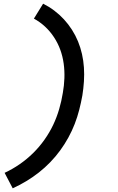

<svg xmlns="http://www.w3.org/2000/svg" viewBox="-20 -861 640 1042"><path d="M49 161 5 77Q48 57 87 30Q126 3 160 -30.5Q194 -64 221.5 -103Q249 -142 268.5 -183Q288 -224 301 -268.5Q314 -313 321 -357Q328 -396 329.5 -436.5Q331 -477 325.5 -516.5Q320 -556 307 -591.5Q294 -627 273 -659Q252 -691 224.5 -716.5Q197 -742 164 -760L214 -841Q246 -825 274.5 -803.5Q303 -782 327 -756Q351 -730 370.5 -699.5Q390 -669 403.5 -636Q417 -603 425 -567.5Q433 -532 435.5 -494.5Q438 -457 435.5 -419Q433 -381 427 -343Q420 -304 410 -265Q400 -226 385.5 -188.5Q371 -151 351 -114.5Q331 -78 306.5 -44.5Q282 -11 253 19Q224 49 191 75Q158 101 122 122.5Q86 144 49 161Z"/></svg>

Font: Iosevka Slab Semibold Extended
Style: Italic
Weight: 600
Width: 7
Italic angle: -9°
Monospace: yes
Designer: Belleve Invis
Foundry: Belleve Invis
Version: Version 11.1.0; ttfautohint (v1.8.3)